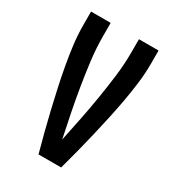

<svg xmlns="http://www.w3.org/2000/svg" viewBox="-178 -838 855 941"><g transform="rotate(30 250.0 -367.5)"><path d="M186 0Q171 -54 157 -108.5Q143 -163 130 -218Q117 -273 105 -328Q93 -383 83 -438Q73 -493 66 -549Q59 -605 59 -662V-735H170V-662Q170 -593 178.5 -525Q187 -457 198 -389.5Q209 -322 222.5 -255Q236 -188 250 -121Q264 -188 277.5 -255Q291 -322 302 -389.5Q313 -457 321.5 -525Q330 -593 330 -662V-735H441V-662Q441 -605 434 -549Q427 -493 417 -438Q407 -383 395 -328Q383 -273 370 -218Q357 -163 343 -108.5Q329 -54 314 0Z"/></g></svg>

Font: Iosevka Julsh Curly
Style: Bold
Weight: 700
Designer: Belleve Invis
Foundry: Belleve Invis
Version: Version 15.0.2; ttfautohint (v1.8.4)